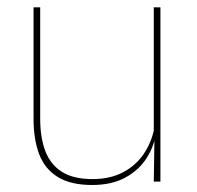

<svg xmlns="http://www.w3.org/2000/svg" viewBox="-20 -506 548 535"><path d="M92 -485.5V-175.5Q92 -123 106.2 -85.2Q120.5 -47.5 152.5 -27.2Q184.5 -7 238 -7Q288 -7 324.5 -26.8Q361 -46.5 383.2 -81.2Q405.5 -116 412 -160.5L421 -141.5H415.5Q411 -101 389.2 -66.5Q367.5 -32 329.2 -11.2Q291 9.5 237 9.5Q177 9.5 141 -12.8Q105 -35 89.2 -76.2Q73.5 -117.5 73.5 -174.5V-485.5ZM427 -485.5V0H408.5L410.5 -127H408.5V-485.5Z"/></svg>

Font: Anek Gujarati Medium Thin
Style: Regular
Weight: 250
Version: Version 1.003